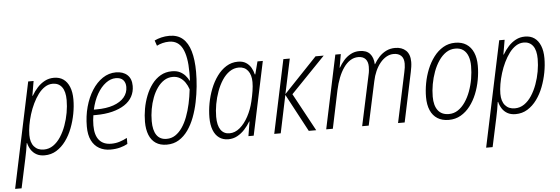

<svg xmlns="http://www.w3.org/2000/svg" viewBox="-89 -959 4031 1382"><g transform="rotate(-5 1926.5 -268.5)"><path d="M-31.2 231.9 129.9 -530.3H168.9L150.9 -424.8H153.8Q172.4 -457 196.3 -482.9Q220.2 -508.8 250.2 -524.7Q280.3 -540.5 316.4 -540.5Q356.4 -540.5 384.3 -521Q412.1 -501.5 427.5 -463.9Q442.9 -426.3 442.9 -373Q442.9 -323.2 432.9 -270.3Q422.9 -217.3 403.8 -167.5Q384.8 -117.7 355.5 -77.6Q326.2 -37.6 287.8 -13.9Q249.5 9.8 201.7 9.8Q167 9.8 142.8 -3.9Q118.7 -17.6 104.2 -40Q89.8 -62.5 83.5 -88.9H80.6Q77.1 -63.5 71.8 -33.7Q66.4 -3.9 60.5 22.5L15.6 231.9ZM199.7 -32.2Q237.3 -32.2 267.8 -53.2Q298.3 -74.2 321.8 -110.1Q345.2 -146 361.3 -190.4Q377.4 -234.9 385.7 -281.7Q394 -328.6 394 -372.6Q394 -435.1 370.4 -466.8Q346.7 -498.5 303.7 -498.5Q273.9 -498.5 247.6 -481.7Q221.2 -464.8 199.2 -435.5Q177.2 -406.2 159.7 -369.6Q142.1 -333 129.9 -293.5Q117.7 -253.9 111.1 -215.6Q104.5 -177.2 104.5 -145.5Q104.5 -91.3 129.9 -61.8Q155.3 -32.2 199.7 -32.2Z M677.2 9.8Q631.8 9.8 596.7 -10Q561.5 -29.8 541.7 -69.6Q522 -109.4 522 -169.9Q522 -245.1 540.3 -311.8Q558.6 -378.4 591.3 -429.9Q624 -481.4 668.2 -511Q712.4 -540.5 764.2 -540.5Q815.9 -540.5 846.2 -512.7Q876.5 -484.9 876.5 -432.6Q876.5 -391.1 857.9 -356.7Q839.4 -322.3 802.7 -298.1Q766.1 -273.9 713.4 -260.5Q660.6 -247.1 592.8 -247.1H576.2Q573.2 -231.4 571.5 -212.4Q569.8 -193.4 569.8 -173.8Q569.8 -103 599.9 -67.4Q629.9 -31.7 687 -31.7Q719.7 -31.7 747.8 -40.8Q775.9 -49.8 801.8 -63.5V-20Q778.3 -6.8 747.1 1.5Q715.8 9.8 677.2 9.8ZM583 -287.1H601.6Q673.8 -287.1 724.9 -304.9Q775.9 -322.8 803 -355Q830.1 -387.2 830.1 -429.7Q830.1 -460.9 812.7 -480Q795.4 -499 759.3 -499Q722.7 -499 687.3 -472.7Q651.9 -446.3 624.5 -398.7Q597.2 -351.1 583 -287.1Z M1084.5 9.8Q1037.1 9.8 1005.4 -11.5Q973.6 -32.7 957.8 -72.5Q941.9 -112.3 941.9 -167.5Q941.9 -212.9 950.4 -261.2Q959 -309.6 976.6 -354.5Q994.1 -399.4 1021 -435.3Q1047.9 -471.2 1084 -492.2Q1120.1 -513.2 1166.5 -513.2Q1200.2 -513.2 1223.4 -501.7Q1246.6 -490.2 1262.5 -472.2Q1278.3 -454.1 1287.6 -434.6H1290Q1291 -446.8 1291.3 -462.6Q1291.5 -478.5 1291.5 -494.1Q1291.5 -608.4 1261 -667.7Q1230.5 -727.1 1164.6 -727.1Q1140.6 -727.1 1117.4 -721.2Q1094.2 -715.3 1075.7 -705.6L1062.5 -744.6Q1084.5 -755.4 1112.1 -762.2Q1139.6 -769 1170.4 -769Q1229 -769 1266.4 -737.1Q1303.7 -705.1 1321.8 -643.3Q1339.8 -581.5 1339.8 -493.7Q1339.8 -444.3 1334.5 -388.7Q1329.1 -333 1317.4 -276.4Q1305.7 -219.7 1286.4 -168.7Q1267.1 -117.7 1238.8 -77.4Q1210.4 -37.1 1172.4 -13.7Q1134.3 9.8 1084.5 9.8ZM1087.4 -31.7Q1122.1 -31.7 1149.9 -50Q1177.7 -68.4 1200 -100.6Q1222.2 -132.8 1238.5 -176Q1254.9 -219.2 1265.9 -269.3Q1276.9 -319.3 1282.7 -372.6Q1273.4 -400.9 1257.6 -423.6Q1241.7 -446.3 1219.7 -459.2Q1197.8 -472.2 1168.5 -472.2Q1134.8 -472.2 1106.9 -454.6Q1079.1 -437 1057.4 -406.5Q1035.6 -376 1020.8 -336.7Q1005.9 -297.4 998.3 -254.2Q990.7 -210.9 990.7 -168.5Q990.7 -102.1 1014.9 -66.9Q1039.1 -31.7 1087.4 -31.7Z M1529.3 9.8Q1490.7 9.8 1463.1 -10Q1435.5 -29.8 1421.1 -67.4Q1406.7 -105 1406.7 -157.7Q1406.7 -207.5 1416.5 -260.5Q1426.3 -313.5 1445.8 -363.3Q1465.3 -413.1 1494.4 -453.1Q1523.4 -493.2 1561.5 -516.8Q1599.6 -540.5 1646 -540.5Q1680.2 -540.5 1703.1 -526.1Q1726.1 -511.7 1739.7 -488.5Q1753.4 -465.3 1759.3 -438.5H1762.7L1786.6 -530.3H1825.2L1712.9 0H1674.8L1691.9 -104.5H1689.5Q1671.9 -74.7 1647.9 -48.6Q1624 -22.5 1594.2 -6.3Q1564.5 9.8 1529.3 9.8ZM1541.5 -32.2Q1581.5 -32.2 1616.5 -61.8Q1651.4 -91.3 1677.7 -140.4Q1704.1 -189.5 1717.8 -248Q1727.1 -287.1 1732.4 -321.3Q1737.8 -355.5 1737.8 -384.8Q1737.8 -437.5 1714.1 -467.8Q1690.4 -498 1648.9 -498Q1612.3 -498 1581.8 -477.1Q1551.3 -456.1 1528.1 -420.7Q1504.9 -385.3 1488.8 -341.1Q1472.7 -296.9 1464.1 -249.8Q1455.6 -202.6 1455.6 -159.2Q1455.6 -96.2 1478 -64.2Q1500.5 -32.2 1541.5 -32.2Z M1861.3 0 1973.6 -530.3H2020L1966.3 -278.3L2206.1 -530.3H2265.1L2016.6 -272.9L2164.6 0H2110.8L1965.3 -272.5L1908.2 0Z M2236.8 0 2349.1 -530.3H2388.7L2371.6 -433.6H2374Q2389.2 -460.9 2410.6 -485.4Q2432.1 -509.8 2460.7 -525.1Q2489.3 -540.5 2524.4 -540.5Q2574.7 -540.5 2599.4 -512.7Q2624 -484.9 2626 -436.5H2627.9Q2643.1 -463.4 2665 -487.3Q2687 -511.2 2716.3 -525.9Q2745.6 -540.5 2781.7 -540.5Q2830.6 -540.5 2859.6 -512.9Q2888.7 -485.4 2888.7 -430.2Q2888.7 -414.1 2886 -395.3Q2883.3 -376.5 2879.4 -358.4L2803.7 0H2755.9L2832.5 -359.4Q2836.9 -378.4 2838.9 -394.3Q2840.8 -410.2 2840.8 -422.4Q2840.8 -460.4 2821.3 -479.2Q2801.8 -498 2767.6 -498Q2739.7 -498 2714.8 -483.9Q2689.9 -469.7 2669.4 -444.6Q2648.9 -419.4 2634.3 -386.5Q2619.6 -353.5 2611.8 -314.9L2543.9 0H2496.6L2574.2 -361.8Q2578.6 -379.4 2580.1 -395.5Q2581.5 -411.6 2581.5 -423.3Q2581.5 -458.5 2563.7 -478.3Q2545.9 -498 2511.2 -498Q2480.5 -498 2453.9 -481.2Q2427.2 -464.4 2405.8 -433.8Q2384.3 -403.3 2368.4 -362.8Q2352.5 -322.3 2342.3 -274.9L2284.7 0Z M3122.6 9.3Q3074.2 9.3 3040.8 -11.7Q3007.3 -32.7 2990 -72.5Q2972.7 -112.3 2972.7 -168.5Q2972.7 -216.8 2982.2 -268.3Q2991.7 -319.8 3011.2 -368.2Q3030.8 -416.5 3060.1 -455.3Q3089.4 -494.1 3128.4 -517.1Q3167.5 -540 3215.3 -540Q3263.2 -540 3296.1 -518.6Q3329.1 -497.1 3346.4 -457.3Q3363.8 -417.5 3363.8 -361.3Q3363.8 -311 3354.2 -258.8Q3344.7 -206.5 3325.2 -158.4Q3305.7 -110.4 3276.6 -72.8Q3247.6 -35.2 3209 -12.9Q3170.4 9.3 3122.6 9.3ZM3127 -32.7Q3162.6 -32.7 3192.1 -52.2Q3221.7 -71.8 3244.6 -105.2Q3267.6 -138.7 3283.4 -181.4Q3299.3 -224.1 3307.4 -271Q3315.4 -317.9 3315.4 -363.8Q3315.4 -403.8 3304.2 -434.1Q3293 -464.4 3270.5 -481.2Q3248 -498 3212.9 -498Q3176.3 -498 3146.2 -478Q3116.2 -458 3092.8 -423.6Q3069.3 -389.2 3053.5 -346.2Q3037.6 -303.2 3029.3 -257.1Q3021 -210.9 3021 -167.5Q3021 -103 3047.6 -67.9Q3074.2 -32.7 3127 -32.7Z M3372.1 231.9 3533.2 -530.3H3572.3L3554.2 -424.8H3557.1Q3575.7 -457 3599.6 -482.9Q3623.5 -508.8 3653.6 -524.7Q3683.6 -540.5 3719.7 -540.5Q3759.8 -540.5 3787.6 -521Q3815.4 -501.5 3830.8 -463.9Q3846.2 -426.3 3846.2 -373Q3846.2 -323.2 3836.2 -270.3Q3826.2 -217.3 3807.1 -167.5Q3788.1 -117.7 3758.8 -77.6Q3729.5 -37.6 3691.2 -13.9Q3652.8 9.8 3605 9.8Q3570.3 9.8 3546.1 -3.9Q3522 -17.6 3507.6 -40Q3493.2 -62.5 3486.8 -88.9H3483.9Q3480.5 -63.5 3475.1 -33.7Q3469.7 -3.9 3463.9 22.5L3418.9 231.9ZM3603 -32.2Q3640.6 -32.2 3671.1 -53.2Q3701.7 -74.2 3725.1 -110.1Q3748.5 -146 3764.6 -190.4Q3780.8 -234.9 3789.1 -281.7Q3797.4 -328.6 3797.4 -372.6Q3797.4 -435.1 3773.7 -466.8Q3750 -498.5 3707 -498.5Q3677.2 -498.5 3650.9 -481.7Q3624.5 -464.8 3602.5 -435.5Q3580.6 -406.2 3563 -369.6Q3545.4 -333 3533.2 -293.5Q3521 -253.9 3514.4 -215.6Q3507.8 -177.2 3507.8 -145.5Q3507.8 -91.3 3533.2 -61.8Q3558.6 -32.2 3603 -32.2Z"/></g></svg>

Font: Open Sans SemiCondensed Light
Style: Italic
Weight: 300
Width: 4
Italic angle: -12°
Designer: Monotype Design Team
Foundry: Monotype Imaging Inc.
Version: Version 3.000